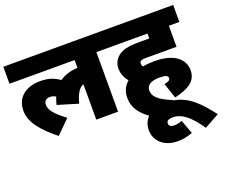

<svg xmlns="http://www.w3.org/2000/svg" viewBox="-152 -860 1720 1466"><g transform="rotate(-20 707.5 -127.0)"><path d="M0 -484H529V-421C472 -418 422 -403 383 -375C332 -409 293 -423 219 -423C139 -423 29 -383 29 -252C29 -156 107 -69 217 19L326 -89C230 -159 206 -201 206 -238C206 -267 224 -284 253 -284C272 -284 288 -279 302 -270C294 -251 287 -231 282 -209L448 -159C469 -243 500 -279 529 -287V0H706V-484H791V-622H0Z M1097 -268C1064 -268 1032 -265 1002 -260C997 -268 994 -276 994 -284C994 -293 997 -300 1002 -304C1010 -311 1022 -313 1045 -313H1295V-484H1380V-622H776V-484H1121V-444H1048C941 -444 903 -432 867 -404C841 -383 821 -352 821 -308C821 -262 840 -226 863 -198C828 -168 808 -127 808 -75C808 3 848 59 919 110C892 137 878 173 878 213C878 303 950 368 1058 368C1101 368 1137 361 1180 345L1138 232C1119 240 1095 245 1075 245C1046 245 1032 235 1032 214C1032 193 1049 183 1084 183C1160 183 1226 244 1294 345L1415 278C1330 168 1253 83 1130 63L1133 61C1012 13 985 -28 985 -70C985 -114 1024 -137 1092 -137C1142 -137 1160 -127 1160 -108C1160 -93 1147 -83 1111 -77L1153 47C1269 20 1335 -21 1335 -109C1335 -193 1266 -268 1097 -268Z"/></g></svg>

Font: Noto Sans Black
Style: Italic
Weight: 900
Italic angle: -12°
Designer: Monotype Design Team
Foundry: Monotype Imaging Inc.
Version: Version 2.013